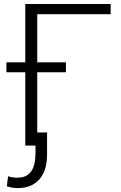

<svg xmlns="http://www.w3.org/2000/svg" viewBox="-20 -731 609 964"><path d="M535.6 -659.7H167V0H106.9V-710.9H535.6ZM311 -368.2H12.2V-418H311ZM216.3 -65.9V47.4Q215.3 127.9 176.5 170.7Q137.7 213.4 68.8 213.4Q41 213.4 14.2 204.1L20.5 153.8Q40 161.1 68.8 161.1Q158.2 161.1 158.2 38.1V-65.9Z"/></svg>

Font: Roboto-Light
Style: Regular
Weight: 300
Designer: Google
Version: Version 2.137; 2017